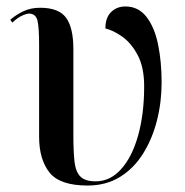

<svg xmlns="http://www.w3.org/2000/svg" viewBox="-20 -564 573 594"><path d="M251 10Q165 10 133 -30.5Q101 -71 101 -141V-425Q101 -479 96 -500Q91 -521 71 -522Q62 -522 48 -515.5Q34 -509 18 -494L12 -503Q29 -518 52 -529Q75 -540 104 -540Q162 -540 184.5 -509Q207 -478 207 -412V-145Q207 -95 210.5 -64Q214 -33 228.5 -18Q243 -3 276 -3Q321 -3 355 -41Q389 -79 407.5 -145.5Q426 -212 426 -297Q426 -355 406.5 -392.5Q387 -430 359 -450Q331 -470 306 -476Q306 -509 323.5 -526.5Q341 -544 368 -544Q408 -544 433 -512Q458 -480 469 -426.5Q480 -373 480 -309Q480 -248 465.5 -191Q451 -134 422.5 -88.5Q394 -43 351 -16.5Q308 10 251 10Z"/></svg>

Font: Noto Serif Display SemiCondensed Medium
Style: Regular
Weight: 500
Width: 4
Designer: Monotype Design Team
Foundry: Monotype Imaging Inc.
Version: Version 2.009